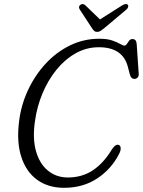

<svg xmlns="http://www.w3.org/2000/svg" viewBox="-20 -904 699 939"><path d="M562.5 -194.5Q570 -190.5 570.2 -178.5Q570.5 -166.5 562 -150.5Q524.5 -77 455.2 -31.2Q386 14.5 293.5 14.5Q215.5 14.5 161.5 -24.8Q107.5 -64 84 -137.2Q60.5 -210.5 73.5 -311.5Q83 -390 116.5 -462.2Q150 -534.5 202.2 -591.5Q254.5 -648.5 321.5 -681.5Q388.5 -714.5 465.5 -714.5Q504.5 -714.5 529 -706Q553.5 -697.5 567.5 -689.2Q581.5 -681 588.5 -681Q595.5 -681 600.5 -689Q605.5 -697 611.5 -705Q617.5 -713 628 -713Q647 -713 648.5 -688.5L658.5 -542Q659 -531.5 652.8 -524.8Q646.5 -518 637.5 -518Q621 -518 615.5 -538.5L605.5 -576.5Q581 -673 463 -673Q402.5 -673 349.8 -643.2Q297 -613.5 255.8 -562.5Q214.5 -511.5 187.5 -446.5Q160.5 -381.5 151 -311.5Q138.5 -226 156.2 -164.2Q174 -102.5 214.8 -69.2Q255.5 -36 312 -36Q381 -36 434 -71Q487 -106 528.5 -175.5Q547 -202 562.5 -194.5ZM489.5 -766Q479.5 -758 472 -753Q464.5 -748 455.5 -748Q446 -748 440.8 -752.8Q435.5 -757.5 430 -766L369.5 -858.5Q361.5 -872.5 374 -881Q385.5 -888.5 397.5 -878L469 -809L578 -878Q596.5 -889 605 -881Q608 -877.5 607 -871Q606 -864.5 599 -858Z"/></svg>

Font: Fraunces 72pt S100 Light
Style: Italic
Weight: 300
Italic angle: -16°
Version: Version 1.000; ttfautohint (v1.8.3)